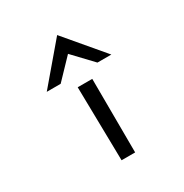

<svg xmlns="http://www.w3.org/2000/svg" viewBox="-171 -881 977 1017"><g transform="rotate(-30 317.5 -372.5)"><path d="M205 -512 318 -630 430 -512H515L318 -745L120 -512ZM363 -451H274L282 0H365Z"/></g></svg>

Font: Charger Monospace
Style: Regular
Weight: 400
Designer: Jasper
Foundry: Cannot Into Space Fonts
Version: Version 0.980